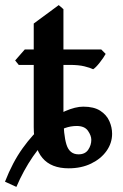

<svg xmlns="http://www.w3.org/2000/svg" viewBox="-27 -649 483 757"><path d="M340.3 -376Q328.6 -381.8 305.7 -387.5Q282.7 -393.1 248.5 -393.1H223.1V-192.9Q223.1 -117.2 235.1 -78.9Q247.1 -40.5 282.7 -40.5Q308.6 -40.5 320.8 -58.6Q333 -76.7 333 -97.7Q333 -114.3 319.8 -133.3Q306.6 -152.3 275.4 -152.3Q228 -152.3 184.1 -119.4Q140.1 -86.4 102.8 -31.7Q65.4 22.9 37.6 87.9L-7.3 67.4Q22.5 -9.3 62.5 -64.9Q102.5 -120.6 146 -157Q189.5 -193.4 230 -210.9Q270.5 -228.5 301.3 -228.5Q343.3 -228.5 368.2 -212.4Q393.1 -196.3 404.1 -171.6Q415 -147 415 -121.6Q415 -85 393.1 -54Q371.1 -22.9 332.5 -4.2Q293.9 14.6 243.7 14.6Q106 14.6 106 -147.9V-393.1H46.9L32.7 -410.6L70.8 -454.1H106V-556.2L204.6 -628.9L223.1 -612.8V-454.1H372.1L389.6 -436.5Q382.3 -422.9 366.5 -402.6Q350.6 -382.3 340.3 -376Z"/></svg>

Font: Gentium Plus
Style: Bold
Weight: 700
Designer: Victor Gaultney, Annie Olsen, Iska Routamaa, Becca Hirsbrunner
Foundry: SIL International
Version: Version 6.101